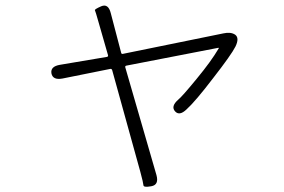

<svg xmlns="http://www.w3.org/2000/svg" viewBox="-20 -610 1040 702"><path d="M533 71Q505 76 504.5 67.5Q504 59 493 18L390 -354Q388 -359 383 -358L209 -323Q173 -316 168 -342Q164 -367 199 -373L371 -402Q376 -403 375 -408L340 -530Q329 -569 327 -572.5Q325 -576 350 -587Q376 -598 385 -562L423 -417Q424 -412 429 -413L797 -488Q824 -494 840 -483Q856 -471 841 -440Q826 -410 759 -324Q695 -240 662 -210Q636 -185 620 -203Q604 -221 631 -245Q646 -257 700 -323Q752 -386 779 -432Q782 -436 777 -435L442 -370Q437 -369 438 -364L552 30Q562 66 533 71Z"/></svg>

Font: Resource Han Rounded KR Light
Style: Regular
Weight: 300
Designer: Cyano Hao (round all glyphs); Ryoko NISHIZUKA 西塚涼子 (kana, bopomofo & ideographs); Paul D. Hunt (Latin, Greek & Cyrillic)
Foundry: Cyano Hao
Version: 0.990